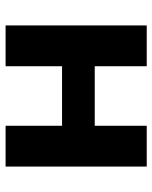

<svg xmlns="http://www.w3.org/2000/svg" viewBox="51 -596 545 687"><g transform="rotate(90 323.5 -252.5)"><path d="M71 0V-505H217V-319H430V-505H576V0H430V-202H217V0Z"/></g></svg>

Font: Geologica Roman SemiBold
Style: Regular
Weight: 600
Designer: Sindre Bremnes, Frode Helland
Foundry: Monokrom Skriftforlag AS
Version: Version 1.010;gftools[0.9.28]